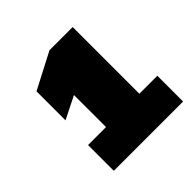

<svg xmlns="http://www.w3.org/2000/svg" viewBox="-124 -812 627 627"><g transform="rotate(-45 190.0 -498.5)"><path d="M378 -404V-285H58V-404H141V-552L63 -513V-647L188 -712H295V-404Z"/></g></svg>

Font: Muli Black
Style: Regular
Weight: 900
Designer: Vernon Adams
Foundry: Vernon Adams
Version: Version 2.001